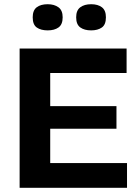

<svg xmlns="http://www.w3.org/2000/svg" viewBox="-20 -890 661 910"><path d="M73 0V-660H218V0ZM173 0V-117H582V0ZM173 -280V-387H532V-280ZM173 -544V-660H580V-544ZM412 -746Q380 -746 360.5 -760Q341 -774 341 -808Q341 -841 360.5 -855.5Q380 -870 412 -870Q444 -870 463 -855.5Q482 -841 482 -808Q482 -773 462.5 -759.5Q443 -746 412 -746ZM206 -746Q174 -746 154.5 -759.5Q135 -773 135 -808Q135 -841 154 -855.5Q173 -870 206 -870Q237 -870 257 -855.5Q277 -841 277 -808Q277 -774 257.5 -760Q238 -746 206 -746Z"/></svg>

Font: Bricolage Grotesque 96pt ExtraBold
Style: Bold
Weight: 700
Version: Version 1.001;gftools[0.9.33.dev8+g029e19f]